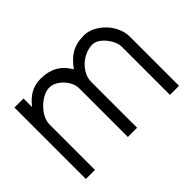

<svg xmlns="http://www.w3.org/2000/svg" viewBox="-97 -713 928 928"><g transform="rotate(-45 367.0 -249.0)"><path d="M110.8 -488.3V-429.7Q123 -445.3 136.2 -457.8Q149.4 -470.2 164.3 -479Q179.2 -487.8 197 -492.7Q214.8 -497.6 235.8 -497.6Q286.1 -497.6 321.8 -478Q357.4 -458.5 382.3 -416Q397.5 -436.5 412.8 -451.7Q428.2 -466.8 445.8 -477.1Q463.4 -487.3 484.4 -492.4Q505.4 -497.6 532.2 -497.6Q561.5 -497.6 589.1 -483.4Q616.7 -469.2 638.2 -446.5Q659.7 -423.8 672.6 -395Q685.5 -366.2 685.5 -337.4V0H623.5V-330.1Q623.5 -346.2 615.2 -365Q606.9 -383.8 593.8 -399.9Q580.6 -416 564 -426.8Q547.4 -437.5 530.3 -437.5Q506.8 -437.5 483.2 -427.5Q459.5 -417.5 440.9 -400.4Q422.4 -383.3 410.6 -360.8Q398.9 -338.4 398.9 -313.5V0H335.9V-333.5Q335.9 -352.1 327.1 -370.4Q318.4 -388.7 304.2 -403.8Q290 -418.9 272.2 -428.2Q254.4 -437.5 235.8 -437.5Q214.8 -437.5 192.9 -425.8Q170.9 -414.1 152.6 -395.8Q134.3 -377.4 122.6 -355.2Q110.8 -333 110.8 -311.5V0H48.8V-488.3Z"/></g></svg>

Font: SengPathom
Style: Regular
Weight: 400
Designer: John M. Durdin
Foundry: Lao Script for Windows
Version: Version 1.300